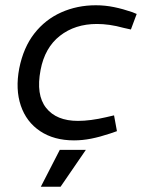

<svg xmlns="http://www.w3.org/2000/svg" viewBox="-20 -526 539 729"><path d="M261 7Q185 7 132.5 -28Q80 -63 59 -125Q38 -187 53 -266Q69 -346 110.5 -399Q152 -452 212.5 -479Q273 -506 344 -506Q379 -506 413 -499Q447 -492 482 -480L499 -473L477 -414L450 -420Q421 -428 396 -431.5Q371 -435 348 -435Q265 -435 207.5 -390Q150 -345 134 -260Q116 -166 155 -116.5Q194 -67 276 -67Q323 -67 383 -81L413 -88L424 -28L398 -19Q359 -6 326 0.5Q293 7 261 7ZM135 183 207 43H306L210 183Z"/></svg>

Font: REM Light
Style: Italic
Weight: 300
Italic angle: -11°
Designer: Octavio Pardo
Foundry: Ashler Design
Version: Version 1.005;gftools[0.9.28]